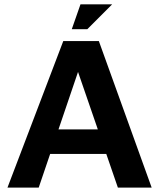

<svg xmlns="http://www.w3.org/2000/svg" viewBox="-20 -854 724 874"><path d="M14 0 268 -667H430L670.4 0H516.6L301.2 -625.2L370.8 -631.4L156.2 0ZM152.6 -153.4 185.4 -265H492L505.4 -153.4ZM306.8 -721.2 346.4 -834.4H490.6L377.6 -721.2Z"/></svg>

Font: Maven Pro VF Beta
Style: Regular
Weight: 400
Designer: Joe Prince
Foundry: Joe Prince
Version: Version 2.002